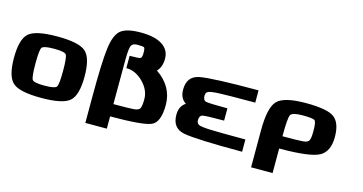

<svg xmlns="http://www.w3.org/2000/svg" viewBox="-96 -1319 3568 1888"><g transform="rotate(15 1687.5 -375.0)"><path d="M500 -312.5Q500 -453.1 482.4 -476.6Q464.8 -500 359.4 -500Q253.9 -500 236.3 -476.6Q218.8 -453.1 218.8 -312.5Q218.8 -171.9 236.3 -148.4Q253.9 -125 359.4 -125Q464.8 -125 482.4 -148.4Q500 -171.9 500 -312.5ZM718.8 -312.5Q718.8 -125 650.4 -62.5Q582 0 359.4 0Q136.7 0 68.4 -62.5Q0 -125 0 -312.5Q0 -500 68.4 -562.5Q136.7 -625 359.4 -625Q582 -625 650.4 -562.5Q718.8 -500 718.8 -312.5Z M1093.8 -625Q1187.5 -625 1203.1 -632.8Q1218.8 -640.6 1218.8 -687.5Q1218.8 -734.4 1209 -742.2Q1199.2 -750 1140.6 -750Q1093.8 -750 1079.1 -722.7Q1064.5 -695.3 1063.5 -582Q1062.5 -468.8 1062.5 -125Q1220.7 -125 1269.5 -128.9Q1318.4 -132.8 1331.1 -156.2Q1343.8 -179.7 1343.8 -250Q1343.8 -343.8 1265.6 -421.9Q1187.5 -500 1093.8 -500ZM1562.5 -250Q1562.5 -70.3 1476.6 -35.2Q1390.6 0 1062.5 0V125H843.8V-125Q843.8 -490.2 862.3 -635.7Q880.9 -781.2 940.4 -828.1Q1000 -875 1140.6 -875Q1287.1 -875 1362.3 -825.2Q1437.5 -775.4 1437.5 -687.5Q1437.5 -601.6 1390.6 -554.7Q1562.5 -437.5 1562.5 -250Z M2406.2 -500Q2125 -500 2039.1 -496.1Q1953.1 -492.2 1929.7 -480.5Q1906.2 -468.8 1906.2 -437.5Q1906.2 -390.6 1937.5 -382.8Q1968.8 -375 2156.2 -375V-250Q1968.8 -250 1937.5 -242.2Q1906.2 -234.4 1906.2 -187.5Q1906.2 -156.2 1929.7 -144.5Q1953.1 -132.8 2039.1 -128.9Q2125 -125 2406.2 -125V0Q1929.7 0 1808.6 -24.4Q1687.5 -48.8 1687.5 -184.7Q1687.5 -272.5 1750 -312.5Q1687.5 -352.5 1687.5 -440.3Q1687.5 -576.2 1808.6 -600.6Q1929.7 -625 2406.2 -625Z M3031.2 -375Q3031.2 -468.8 3013.7 -484.4Q2996.1 -500 2890.6 -500Q2785.2 -500 2767.6 -468.8Q2750 -437.5 2750 -250Q2908.2 -250 2957 -253.9Q3005.9 -257.8 3018.6 -281.2Q3031.2 -304.7 3031.2 -375ZM3250 -375Q3250 -226.6 3156.2 -175.8Q3062.5 -125 2750 -125V125H2531.2V-250Q2531.2 -484.4 2599.6 -554.7Q2668 -625 2890.6 -625Q3113.3 -625 3181.6 -570.3Q3250 -515.6 3250 -375Z"/></g></svg>

Font: CraftyPE
Style: Regular
Weight: 400
Designer: Erek Butcher
Foundry: Haunted Coop
Version: Version 0.018;April 4, 2024;FontCreator 15.0.0.2962 64-bit